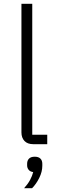

<svg xmlns="http://www.w3.org/2000/svg" viewBox="-20 -760 304 1012"><path d="M229 0H156Q125 0 109 -17Q93 -34 93 -62V-740H150V-50H229ZM163 66Q183 66 193 76Q203 86 203 103V114Q203 145 187 177.5Q171 210 149 232H107Q127 210 138.5 188.5Q150 167 155 147Q139 145 131 135Q123 125 123 112V103Q123 86 133 76Q143 66 163 66Z"/></svg>

Font: IBM Plex Sans Light
Style: Regular
Weight: 300
Designer: Mike Abbink, Paul van der Laan, Pieter van Rosmalen
Foundry: Bold Monday
Version: Version 3.201